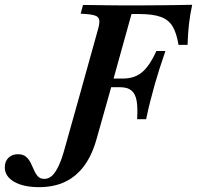

<svg xmlns="http://www.w3.org/2000/svg" viewBox="-208 -591 825 804"><path d="M128.2 -201.6 201.6 -465.3Q208.9 -490.3 208.1 -503.6Q207.3 -516.9 196.4 -523Q185.5 -529 160.5 -531.5L129.8 -533.9L139.5 -570.2Q157.3 -570.2 182.7 -569.8Q208.1 -569.4 236.3 -569Q264.5 -568.5 290.3 -568.5H291.1H395.2Q434.7 -568.5 469 -569Q503.2 -569.4 535.1 -569.8Q566.9 -570.2 596.8 -571Q587.9 -529.8 583.5 -491.5Q579 -453.2 577.4 -403.2H539.5Q531.5 -452.4 514.9 -480.2Q498.4 -508.1 465.3 -520.2Q432.3 -532.3 374.2 -532.3H342.7L250.8 -201.6ZM207.3 -225.8 216.9 -262.1H400L390.3 -225.8ZM366.1 -91.9Q369.4 -139.5 364.1 -169Q358.9 -198.4 342.3 -212.1Q325.8 -225.8 294.4 -225.8L307.3 -262.1Q340.3 -262.1 364.9 -274.2Q389.5 -286.3 409.3 -312.1Q429 -337.9 446.8 -377.4H484.7Q468.5 -330.6 458.9 -300Q449.2 -269.4 439.5 -235.5Q429.8 -199.2 421.8 -169Q413.7 -138.7 404 -91.9ZM-44.4 192.7Q-109.7 192.7 -148.8 170.2Q-187.9 147.6 -187.9 109.7Q-187.9 84.7 -172.6 69.8Q-157.3 54.8 -133.1 54.8Q-111.3 54.8 -99.2 65.3Q-87.1 75.8 -79.4 91.1Q-71.8 106.5 -65.3 121.8Q-58.9 137.1 -49.2 147.6Q-39.5 158.1 -22.6 158.1Q-4 158.1 10.5 144.4Q25 130.6 38.3 102Q51.6 73.4 63.7 28.2L128.2 -201.6H250.8L196.8 -10.5Q178.2 57.3 145.2 102.4Q112.1 147.6 64.9 170.2Q17.7 192.7 -44.4 192.7Z"/></svg>

Font: Playfair 9pt
Style: Bold Italic
Weight: 700
Italic angle: -15.6°
Designer: Claus Eggers Sørensen
Foundry: Claus Eggers Sørensen
Version: Version 2.203